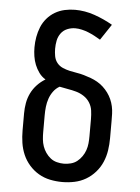

<svg xmlns="http://www.w3.org/2000/svg" viewBox="-53 -785 607 835"><g transform="rotate(5 250.0 -367.5)"><path d="M250 8Q223 8 196.5 2.5Q170 -3 147 -16.5Q124 -30 106 -50.5Q88 -71 77.5 -95.5Q67 -120 63 -146.5Q59 -173 59 -200V-275Q59 -298 63 -320.5Q67 -343 77 -363.5Q87 -384 103 -401Q119 -418 139 -430Q122 -440 110.5 -456Q99 -472 92 -489.5Q85 -507 82 -526.5Q79 -546 79 -565Q79 -588 83 -610.5Q87 -633 95.5 -654Q104 -675 119 -692.5Q134 -710 153.5 -721.5Q173 -733 195.5 -738Q218 -743 241 -743Q284 -743 326 -728.5Q368 -714 406 -692L360 -623Q347 -631 333.5 -638Q320 -645 306.5 -650.5Q293 -656 278 -659.5Q263 -663 249 -663Q231 -663 214 -656Q197 -649 186.5 -634.5Q176 -620 172.5 -602.5Q169 -585 169 -567Q169 -551 172 -534.5Q175 -518 185 -505.5Q195 -493 210 -486.5Q225 -480 240.5 -476.5Q256 -473 272 -470.5Q288 -468 303.5 -463.5Q319 -459 334 -453.5Q349 -448 363 -440Q377 -432 389 -421Q401 -410 410.5 -397Q420 -384 426.5 -369.5Q433 -355 436.5 -339Q440 -323 440.5 -307Q441 -291 441 -275V-200Q441 -173 437 -146.5Q433 -120 422.5 -95.5Q412 -71 394 -50.5Q376 -30 353 -16.5Q330 -3 303.5 2.5Q277 8 250 8ZM250 -72Q265 -72 280.5 -76Q296 -80 308 -89.5Q320 -99 329 -112Q338 -125 343 -139.5Q348 -154 349.5 -169.5Q351 -185 351 -200V-275Q351 -294 348.5 -312.5Q346 -331 336 -347Q326 -363 310 -373.5Q294 -384 276 -389Q258 -394 239.5 -397Q221 -400 203 -404Q187 -395 176 -380Q165 -365 159 -347.5Q153 -330 151 -311.5Q149 -293 149 -275V-200Q149 -185 150.5 -169.5Q152 -154 157 -139.5Q162 -125 171 -112Q180 -99 192 -89.5Q204 -80 219.5 -76Q235 -72 250 -72Z"/></g></svg>

Font: Iosevka Curly Slab Medium
Style: Regular
Weight: 500
Monospace: yes
Designer: Belleve Invis
Foundry: Belleve Invis
Version: Version 22.1.2; ttfautohint (v1.8.4)